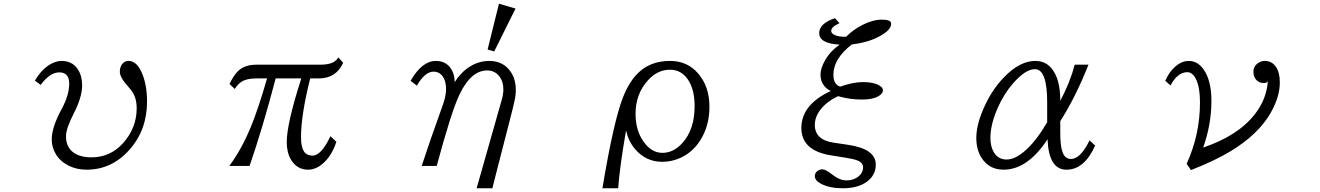

<svg xmlns="http://www.w3.org/2000/svg" viewBox="-20 -885 7040 1024"><path d="M166 -455.1Q196.3 -506.3 234.9 -533.7Q272.5 -560.1 308.6 -560.1Q375.5 -560.1 404.3 -499Q418 -469.2 418 -428.7Q418 -366.2 372.1 -277.3Q332 -199.7 332 -157.7Q332 -99.6 373 -70.8Q408.2 -45.9 468.3 -45.9Q568.8 -45.9 637.7 -123Q709 -204.1 709 -307.6Q709 -346.2 696.8 -374.5Q687 -397.5 662.1 -424.8Q619.1 -472.2 619.1 -502.4Q619.1 -529.8 634.3 -546.4Q646.5 -560.1 666 -560.1Q708 -560.1 735.4 -499Q764.2 -435.1 764.2 -343.3Q764.2 -191.4 669.9 -85.9Q575.7 20 441.9 20Q389.6 20 347.2 -1Q302.7 -22.5 278.3 -62Q255.9 -98.6 255.9 -142.1Q255.9 -206.1 309.1 -304.2Q349.1 -377.9 349.1 -439Q349.1 -499 296.4 -499Q246.1 -499 196.8 -432.1Z M1204.1 -437Q1226.6 -483.4 1248 -504.4Q1283.2 -540 1347.2 -540H1689Q1764.2 -540 1784.2 -579.1L1810.1 -550.3Q1772.9 -466.8 1680.2 -466.8H1634.3Q1585.4 -271 1585.4 -154.3Q1585.4 -102.5 1600.1 -79.1Q1614.3 -55.2 1647 -55.2Q1693.8 -55.2 1742.2 -158.7L1773.9 -128.9Q1752 -61.5 1711.4 -21.5Q1669.4 20 1623 20Q1563.5 20 1531.2 -34.7Q1509.3 -72.3 1509.3 -127.9Q1509.3 -225.1 1586.9 -466.8H1450.2Q1380.4 -200.2 1311 0H1203.1Q1269.5 -90.3 1317.9 -208.5Q1358.4 -306.6 1404.3 -466.8H1347.2Q1295.4 -466.8 1267.6 -448.7Q1249 -436.5 1231.9 -410.6Z M2580.6 -621.1 2641.1 -865.2 2729.5 -839.4 2615.7 -610.4ZM2606 119.1H2522L2655.8 -352.1Q2664.6 -382.3 2664.6 -408.2Q2664.6 -447.3 2646 -474.1Q2621.1 -509.3 2578.1 -509.3Q2491.2 -509.3 2429.7 -378.9Q2387.2 -289.6 2309.1 0H2229Q2254.9 -78.6 2278.8 -147.7Q2302.7 -216.8 2324.2 -275.9Q2334.5 -304.7 2341.1 -323.5Q2347.7 -342.3 2350.1 -351.6Q2358.9 -383.3 2358.9 -411.1Q2358.9 -445.3 2346.7 -468.3Q2328.1 -502.9 2292 -502.9Q2247.1 -502.9 2203.1 -428.2L2169.9 -454.1Q2230.5 -560.1 2304.7 -560.1Q2365.2 -560.1 2392.1 -506.8Q2404.8 -481.4 2404.8 -446.8Q2433.6 -492.2 2471.7 -520.5Q2526.9 -560.1 2589.4 -560.1Q2664.6 -560.1 2704.1 -501.5Q2731 -462.4 2731 -404.8Q2731 -375 2723.1 -342.3Q2722.2 -335.9 2713.1 -299.8Q2704.1 -263.7 2687 -197.3Q2651.9 -61.5 2631.6 17.6Q2611.3 96.7 2606 119.1Z M3192.9 119.1Q3252.4 -238.3 3302.7 -366.2Q3339.8 -460.4 3396 -507.3Q3458.5 -560.1 3554.2 -560.1Q3645 -560.1 3702.6 -494.1Q3763.7 -424.3 3763.7 -315.9Q3763.7 -213.4 3714.8 -136.7Q3674.8 -73.2 3609.9 -43.5Q3563 -22 3511.7 -22Q3424.3 -22 3366.2 -90.8Q3332.5 -130.4 3318.8 -189Q3284.2 12.2 3276.9 119.1ZM3553.2 -513.2Q3487.3 -513.2 3436.5 -457.5Q3369.6 -384.8 3369.6 -277.3Q3369.6 -190.4 3412.1 -129.9Q3454.1 -69.8 3512.7 -69.8Q3572.3 -69.8 3619.1 -122.1Q3684.6 -194.3 3684.6 -318.8Q3684.6 -396.5 3657.2 -447.3Q3620.6 -513.2 3553.2 -513.2Z M4433.1 -788.1 4457 -761.2Q4413.1 -741.7 4413.1 -720.2Q4413.1 -705.6 4434.1 -697.3Q4454.1 -689 4482.9 -689Q4486.3 -689 4492.7 -689Q4530.3 -727.1 4579.6 -752Q4635.7 -780.3 4684.1 -780.3Q4732.9 -780.3 4732.9 -758.3Q4732.9 -722.7 4662.6 -687Q4603.5 -657.2 4522.9 -647.9Q4424.8 -571.8 4424.8 -486.8Q4424.8 -434.1 4460.9 -422.9Q4529.8 -447.3 4582.5 -447.3Q4640.1 -447.3 4670.4 -428.7Q4689 -418 4689 -403.3Q4689 -386.2 4665.5 -372.1Q4634.8 -354 4577.1 -354Q4512.2 -354 4449.7 -372.1Q4390.1 -343.8 4356.9 -301.8Q4325.7 -261.7 4325.7 -218.8Q4325.7 -138.7 4426.8 -124L4502 -112.8Q4650.9 -91.3 4650.9 -7.3Q4650.9 50.3 4601.6 85.4Q4553.7 119.1 4475.1 119.1Q4406.2 119.1 4360.8 96.2Q4325.7 78.1 4325.7 54.7Q4325.7 35.2 4343.3 24.4Q4353.5 18.1 4366.7 18.1Q4383.8 18.1 4419.4 46.4Q4457.5 77.1 4495.1 77.1Q4528.8 77.1 4553.7 59.6Q4583 39.1 4583 7.3Q4583 -18.1 4551.3 -29.8Q4532.2 -37.1 4495.1 -43L4413.1 -56.2Q4253.9 -81.1 4253.9 -202.6Q4253.9 -327.1 4411.1 -399.9Q4399.4 -404.8 4391.1 -411.6Q4356 -440.4 4356 -486.8Q4356 -520.5 4379.9 -562.5Q4408.2 -612.3 4458 -647Q4349.1 -652.8 4349.1 -708.5Q4349.1 -759.8 4433.1 -788.1Z M5820.8 -108.9Q5763.7 20 5668 20Q5573.2 20 5566.9 -142.1Q5460.4 20 5332.5 20Q5255.9 20 5215.3 -42.5Q5187 -86.4 5187 -149.4Q5187 -217.8 5225.1 -305.2Q5274.4 -419.4 5356 -493.7Q5429.2 -560.1 5502.4 -560.1Q5575.2 -560.1 5610.4 -484.9Q5634.8 -433.1 5634.8 -347.2Q5687 -445.3 5711.9 -540H5785.2Q5715.8 -365.2 5634.8 -238.8V-174.8Q5634.8 -106 5647 -73.2Q5659.7 -37.1 5692.4 -37.1Q5742.2 -37.1 5791 -136.2ZM5564.9 -232.9V-340.8Q5564.9 -516.1 5499.5 -516.1Q5448.7 -516.1 5381.8 -439Q5335 -384.8 5302.2 -312Q5262.2 -222.2 5262.2 -149.9Q5262.2 -102.5 5281.2 -71.8Q5304.7 -34.2 5348.6 -34.2Q5396 -34.2 5453.6 -86.9Q5509.3 -137.7 5564.9 -232.9Z M6194.8 -454.1Q6214.8 -500 6245.1 -527.3Q6281.2 -560.1 6320.3 -560.1Q6367.7 -560.1 6399.9 -513.7Q6440.9 -454.6 6440.9 -347.2Q6440.9 -221.7 6397 -98.1Q6583.5 -161.1 6672.9 -276.4Q6735.4 -356.4 6741.7 -452.1Q6735.4 -441.9 6720.7 -441.9Q6697.3 -441.9 6681.6 -457.5Q6665 -474.1 6665 -501.5Q6665 -537.1 6698.7 -553.7Q6710.9 -560.1 6726.1 -560.1Q6762.7 -560.1 6784.7 -528.8Q6805.7 -499.5 6805.7 -444.8Q6805.7 -368.7 6757.3 -283.7Q6691.4 -168 6542.5 -78.1Q6458.5 -27.3 6332 22L6308.6 -11.2Q6379.9 -166 6379.9 -339.4Q6379.9 -416 6360.4 -459.5Q6341.3 -500 6312.5 -500Q6260.3 -500 6222.7 -429.2Z"/></svg>

Font: BIZ UDPMincho
Style: Regular
Weight: 400
Designer: TypeBank Co., Ltd.
Foundry: Morisawa Inc.
Version: Version 1.06